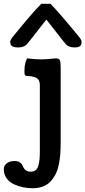

<svg xmlns="http://www.w3.org/2000/svg" viewBox="-50 -837 454 1022"><path d="M169.9 -816.9H218.8Q246.6 -788.1 286.6 -741.7Q326.7 -695.3 341.8 -676.3Q347.7 -668.9 355.2 -659.7Q362.8 -650.4 367.2 -645.3Q371.6 -640.1 376 -634Q380.4 -627.9 382.3 -623.3Q384.3 -618.7 384.3 -614.3Q384.3 -598.6 376 -591.6Q367.7 -584.5 346.7 -584.5Q330.6 -584.5 319.3 -589.1Q308.1 -593.8 302.5 -599.6Q296.9 -605.5 285.2 -620.1L196.8 -732.9L108.4 -620.1Q96.7 -605.5 91.1 -599.6Q85.4 -593.8 74.2 -589.1Q63 -584.5 46.9 -584.5Q23.4 -584.5 13.9 -591.6Q4.4 -598.6 4.4 -614.3Q4.4 -618.7 6.3 -623.3Q8.3 -627.9 12.7 -634Q17.1 -640.1 21.5 -645.3Q25.9 -650.4 33.4 -659.7Q41 -668.9 46.9 -676.3Q63 -696.8 102.3 -742.7Q141.6 -788.6 169.9 -816.9ZM272.9 -478.5V-75.2Q272.9 -42.5 270.8 -15.4Q268.6 11.7 262.7 40.3Q256.8 68.8 245.8 90.3Q234.9 111.8 218.8 129.2Q202.6 146.5 178.2 155.8Q153.8 165 122.6 165Q97.7 165 73 159.9Q48.3 154.8 24.2 143.8Q0 132.8 -14.9 112.1Q-29.8 91.3 -29.8 64Q-29.8 43.9 -13.2 32Q3.4 20 25.4 20Q43 20 53.2 25.9Q63.5 31.7 67.9 40Q72.3 48.3 76.2 56.6Q80.1 64.9 89.1 70.8Q98.1 76.7 114.3 76.7Q129.9 76.7 139.9 68.6Q149.9 60.5 154.5 43.7Q159.2 26.9 160.6 9Q162.1 -8.8 162.1 -36.6V-383.8Q162.1 -409.7 147.2 -420.4Q132.3 -431.2 89.8 -433.1Q83.5 -434.6 81.8 -439.5Q80.1 -444.3 80.1 -460.4Q80.1 -485.4 85.4 -504.4Q90.8 -523.4 96.2 -526.4Q133.8 -521 168.9 -521Q192.4 -521 218.3 -523.7Q244.1 -526.4 245.6 -526.4Q262.7 -526.4 267.8 -517.8Q272.9 -509.3 272.9 -478.5Z"/></svg>

Font: Coustard
Style: Regular
Weight: 400
Foundry: vernon adams
Version: Version 1.001